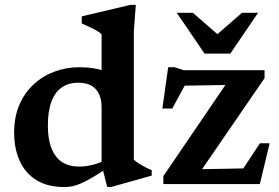

<svg xmlns="http://www.w3.org/2000/svg" viewBox="-20 -742 1126 774"><path d="M389.5 -311Q389.5 -355.5 366.5 -382Q343.5 -408.5 295 -408.5Q256 -408.5 228.8 -389.5Q201.5 -370.5 187.2 -332Q173 -293.5 173 -235Q173 -179.5 188 -142.8Q203 -106 231 -88.2Q259 -70.5 298.5 -70.5Q328.5 -70.5 359.2 -79Q390 -87.5 419.5 -105V-69Q380.5 -43 353.2 -27Q326 -11 306.2 -2.5Q286.5 6 270.8 9Q255 12 239 12Q172.5 12 127.5 -15.5Q82.5 -43 59.8 -92.5Q37 -142 37 -208Q37 -270.5 58 -319.2Q79 -368 115.8 -402Q152.5 -436 200 -453.5Q247.5 -471 300.5 -471Q330 -471 356.2 -466.8Q382.5 -462.5 409.5 -453Q436.5 -443.5 468 -427.5L389.5 -412V-604Q382.5 -611 369.8 -618.2Q357 -625.5 341.2 -633Q325.5 -640.5 309.5 -647.5V-676L506 -722.5H527.5L519.5 -616V-98Q524.5 -93.5 533 -87.5Q541.5 -81.5 551.8 -75.5Q562 -69.5 572.5 -64.5Q583 -59.5 591.5 -56V-34L429 11.5H412L389.5 -78.5ZM638.5 0V-32L912.5 -434.5L967 -400.5L676.5 -396L750.5 -444.5L674.5 -304.5H634.5L658 -471H684L721 -459H1046.5V-427L769.5 -23.5L718.5 -58.5L983.5 -63.5L933 -21L1028 -164.5H1067L1027.5 0ZM874 -589H839L955.5 -690.5H1020.5L908.5 -526H804.5L692.5 -690.5H757.5Z"/></svg>

Font: Newsreader SemiBold
Style: Regular
Weight: 600
Designer: Hugues Gentile
Foundry: Production Type
Version: Version 1.003